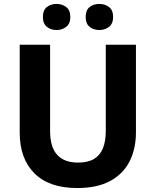

<svg xmlns="http://www.w3.org/2000/svg" viewBox="-20 -940 787 970"><path d="M666.8 -271.5Q666.8 -187.8 634.4 -124.3Q602 -60.8 536.2 -25.4Q470.4 10 370.5 10Q228.4 10 154 -64.3Q79.6 -138.7 79.6 -269.9V-714H233.1V-277.8Q233.1 -197.6 268.6 -158.1Q304.1 -118.6 374.3 -118.6Q424.1 -118.6 454.8 -136.9Q485.5 -155.3 500 -191Q514.4 -226.7 514.4 -278.8V-714H666.8ZM196.7 -854.1Q196.7 -888.7 216.8 -904.4Q236.9 -920.2 265.7 -920.2Q293.8 -920.2 314.5 -904.4Q335.3 -888.7 335.3 -854.1Q335.3 -820.6 314.5 -804.4Q293.8 -788.3 265.7 -788.3Q236.9 -788.3 216.8 -804.4Q196.7 -820.6 196.7 -854.1ZM412.8 -854.1Q412.8 -888.7 432.7 -904.4Q452.6 -920.2 482 -920.2Q510.1 -920.2 530.8 -904.4Q551.5 -888.7 551.5 -854.1Q551.5 -820.6 530.8 -804.4Q510.1 -788.3 482 -788.3Q452.6 -788.3 432.7 -804.4Q412.8 -820.6 412.8 -854.1Z"/></svg>

Font: Noto Sans Khmer
Style: Regular
Weight: 400
Designer: Danh Hong and the Monotype Design Team
Foundry: Monotype Imaging Inc.
Version: Version 2.003